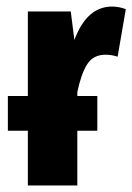

<svg xmlns="http://www.w3.org/2000/svg" viewBox="-20 -566 404 586"><path d="M364 -538 339 -393Q321 -399 302 -399Q265 -399 246.5 -370.5Q228 -342 216 -285V-273H277V-167H216V0H65V-167H4V-273H65V-531H196L207 -444Q245 -546 322 -546Q343 -546 364 -538Z"/></svg>

Font: Fira Sans Extra Condensed
Style: Bold
Weight: 700
Width: 1
Designer: Carrois Corporate & Edenspiekermann AG
Foundry: Carrois Corporate GbR & Edenspiekermann AG
Version: Version 4.203